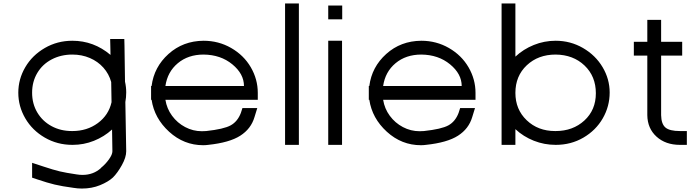

<svg xmlns="http://www.w3.org/2000/svg" viewBox="-20 -819 4050 1112"><path d="M86 -282Q86 -361 126.5 -430Q167 -499 239.5 -541Q312 -583 399 -583Q523 -583 620 -501L619 -552L618 -593H700L701 -554L704 -346Q711 -315 711 -284Q711 -255 706 -228L711 57Q711 92 686 137Q661 182 634 209Q607 234 559.5 253.5Q512 273 454 273Q430 273 406 269Q339 260 297 250Q255 240 196 220L166 210V124L233 146Q290 165 326 173.5Q362 182 423 191Q441 194 458 194Q521 194 565 154V153Q591 132 611 104Q631 76 631 57L629 -69Q583 -27 524 -3.5Q465 20 401 20Q400 20 399 20Q312 20 239.5 -22Q167 -64 126.5 -133.5Q86 -203 86 -282ZM397 -60Q398 -60 399 -60Q484 -60 546.5 -106Q609 -152 626 -227L624 -344Q611 -391 579 -427Q547 -463 500.5 -483Q454 -503 399 -503Q333 -503 279.5 -475Q226 -447 196 -396.5Q166 -346 166 -282Q166 -218 196 -167.5Q226 -117 278.5 -88.5Q331 -60 397 -60Z M938 -321H1393Q1393 -391 1325.5 -446.5Q1258 -502 1159 -503Q1070 -503 1010 -453Q950 -403 938 -321ZM858 -241H855V-281V-321H858Q872 -431 956 -506.5Q1040 -582 1159 -583Q1246 -583 1319 -541Q1392 -499 1432.5 -429.5Q1473 -360 1473 -281V-241H1433H938Q946 -190 976.5 -148.5Q1007 -107 1052.5 -83Q1098 -59 1149 -59Q1161 -59 1173 -60H1174Q1276 -71 1316 -93Q1356 -115 1375 -165L1384 -193H1470L1454 -141Q1434 -73 1371.5 -33Q1309 7 1186 20Q1172 22 1157 22Q1045 22 959.5 -56Q874 -134 858 -241Z M1631 -759V-799H1711V-759V-20V20H1631V-20Z M1921 -707H1881V-787H1921H1922H1962V-707H1922ZM1881 -543V-583H1961V-543V-20V20H1881V-20Z M2199 -321H2654Q2654 -391 2586.5 -446.5Q2519 -502 2420 -503Q2331 -503 2271 -453Q2211 -403 2199 -321ZM2119 -241H2116V-281V-321H2119Q2133 -431 2217 -506.5Q2301 -582 2420 -583Q2507 -583 2580 -541Q2653 -499 2693.5 -429.5Q2734 -360 2734 -281V-241H2694H2199Q2207 -190 2237.5 -148.5Q2268 -107 2313.5 -83Q2359 -59 2410 -59Q2422 -59 2434 -60H2435Q2537 -71 2577 -93Q2617 -115 2636 -165L2645 -193H2731L2715 -141Q2695 -73 2632.5 -33Q2570 7 2447 20Q2433 22 2418 22Q2306 22 2220.5 -56Q2135 -134 2119 -241Z M2885 -281V-759V-799H2965V-759V-491Q3011 -534 3071.5 -558.5Q3132 -583 3198 -583Q3284 -583 3356.5 -541Q3429 -499 3470 -430Q3511 -361 3511 -283Q3511 -203 3471 -133.5Q3431 -64 3359 -22Q3287 20 3199 20Q3199 20 3198 20Q3132 20 3071.5 -4Q3011 -28 2965 -71V-20V20H2885V-20ZM2965 -281Q2965 -185 3030.5 -122.5Q3096 -60 3195 -60Q3197 -60 3198 -60Q3298 -60 3364.5 -121Q3431 -182 3431 -279Q3431 -377 3365.5 -439.5Q3300 -502 3198 -503Q3097 -503 3031 -441Q2965 -379 2965 -281Z M3809 -497V-152Q3810 -101 3834 -80.5Q3858 -60 3918 -60H3958V20H3918Q3835 20 3782.5 -27.5Q3730 -75 3729 -152V-497H3691H3651V-577H3691H3729V-664V-704H3809V-664V-577H3891H3931V-497H3891Z"/></svg>

Font: Nordica Advanced
Style: RegularExtended
Weight: 300
Version: Version 1.07